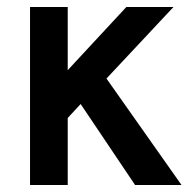

<svg xmlns="http://www.w3.org/2000/svg" viewBox="-20 -546 540 550"><path d="M285 -321 500 -16H367L211 -248L174 -208V-16H66V-526H174V-345L342 -526H477Z"/></svg>

Font: D2Coding
Style: Bold
Weight: 700
Monospace: yes
Designer: Yong-Rak Park; Jeong-Hwan Yoon; Sang-Min Lee;
Foundry: NHN Corporation
Version: Version 1.3.2; Build 20180524